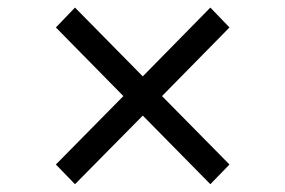

<svg xmlns="http://www.w3.org/2000/svg" viewBox="-20 -530 743 500"><path d="M175.3 -50.3 125.5 -101.6 301.3 -279.8 125.5 -458.5 175.3 -510.3 351.8 -331.1 527.8 -510.3 577.6 -458.5 401.9 -279.8 577.6 -101.6 527.8 -50.3 351.8 -229Z"/></svg>

Font: Gelasio
Style: Regular
Weight: 400
Designer: Eben Sorkin
Foundry: Eben Sorkin
Version: Version 1.008